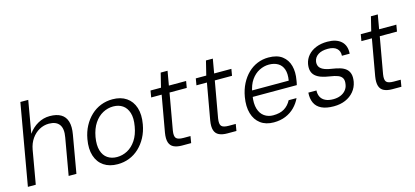

<svg xmlns="http://www.w3.org/2000/svg" viewBox="-61 -1177 3563 1647"><g transform="rotate(-15 1721.0 -354.0)"><path d="M29 0 155 -720H225L175 -432Q210 -482 260 -510Q310 -538 366 -538Q427 -538 465 -515.5Q503 -493 516.5 -447.5Q530 -402 518 -334L460 0H391L448 -326Q462 -402 434 -439.5Q406 -477 342 -477Q297 -477 257 -455Q217 -433 189 -393Q161 -353 151 -298L99 0Z M825 12Q752 12 702.5 -21.5Q653 -55 633 -117Q613 -179 628 -263Q639 -326 666 -376.5Q693 -427 732 -463.5Q771 -500 819.5 -519Q868 -538 923 -538Q996 -538 1045.5 -504.5Q1095 -471 1115 -409Q1135 -347 1120 -263Q1109 -200 1082 -149.5Q1055 -99 1016 -62.5Q977 -26 928.5 -7Q880 12 825 12ZM835 -49Q884 -49 928 -72.5Q972 -96 1004 -144Q1036 -192 1048 -263Q1061 -335 1046 -382.5Q1031 -430 996.5 -453.5Q962 -477 913 -477Q865 -477 821 -453.5Q777 -430 745 -382.5Q713 -335 700 -263Q688 -192 702.5 -144Q717 -96 752 -72.5Q787 -49 835 -49Z M1398 0Q1355 0 1326 -13.5Q1297 -27 1286.5 -59Q1276 -91 1285 -145L1342 -467H1249L1259 -526H1352L1383 -652H1444L1422 -526H1575L1565 -467H1412L1355 -145Q1347 -96 1362.5 -78Q1378 -60 1427 -60H1489L1479 0Z M1800 0Q1757 0 1728 -13.5Q1699 -27 1688.5 -59Q1678 -91 1687 -145L1744 -467H1651L1661 -526H1754L1785 -652H1846L1824 -526H1977L1967 -467H1814L1757 -145Q1749 -96 1764.5 -78Q1780 -60 1829 -60H1891L1881 0Z M2211 12Q2141 12 2094.5 -22.5Q2048 -57 2030 -119Q2012 -181 2026 -263Q2037 -327 2063 -377.5Q2089 -428 2126 -464Q2163 -500 2209.5 -519Q2256 -538 2308 -538Q2385 -538 2429.5 -504Q2474 -470 2489 -413.5Q2504 -357 2491 -287Q2490 -278 2488 -268.5Q2486 -259 2483 -246H2074L2084 -301H2426Q2436 -361 2422.5 -400Q2409 -439 2376 -458.5Q2343 -478 2296 -478Q2253 -478 2211 -457Q2169 -436 2138.5 -392.5Q2108 -349 2097 -282L2093 -258Q2082 -188 2096 -141.5Q2110 -95 2143.5 -71.5Q2177 -48 2221 -48Q2282 -48 2320.5 -71.5Q2359 -95 2382 -139H2452Q2432 -96 2398 -61.5Q2364 -27 2317 -7.5Q2270 12 2211 12Z M2744 12Q2678 12 2636 -8Q2594 -28 2576 -66.5Q2558 -105 2562 -158H2634Q2632 -126 2644.5 -101Q2657 -76 2685 -62Q2713 -48 2755 -48Q2792 -48 2820.5 -60Q2849 -72 2866.5 -93.5Q2884 -115 2888 -141Q2895 -177 2884 -197.5Q2873 -218 2846 -228.5Q2819 -239 2776 -245Q2734 -251 2702.5 -262Q2671 -273 2651 -291Q2631 -309 2624 -335Q2617 -361 2623 -396Q2631 -438 2658.5 -470Q2686 -502 2730 -520Q2774 -538 2831 -538Q2911 -538 2953.5 -499.5Q2996 -461 2991 -389H2922Q2925 -430 2899 -454Q2873 -478 2820 -478Q2765 -478 2733 -456.5Q2701 -435 2695 -400Q2691 -377 2699.5 -357.5Q2708 -338 2734 -324.5Q2760 -311 2807 -304Q2848 -298 2880 -288.5Q2912 -279 2932.5 -261.5Q2953 -244 2961 -216.5Q2969 -189 2962 -147Q2953 -99 2923 -63Q2893 -27 2847.5 -7.5Q2802 12 2744 12Z M3265 0Q3222 0 3193 -13.5Q3164 -27 3153.5 -59Q3143 -91 3152 -145L3209 -467H3116L3126 -526H3219L3250 -652H3311L3289 -526H3442L3432 -467H3279L3222 -145Q3214 -96 3229.5 -78Q3245 -60 3294 -60H3356L3346 0Z"/></g></svg>

Font: DM Sans 9pt Light
Style: Italic
Weight: 300
Italic angle: -10°
Version: Version 4.004;gftools[0.9.30]